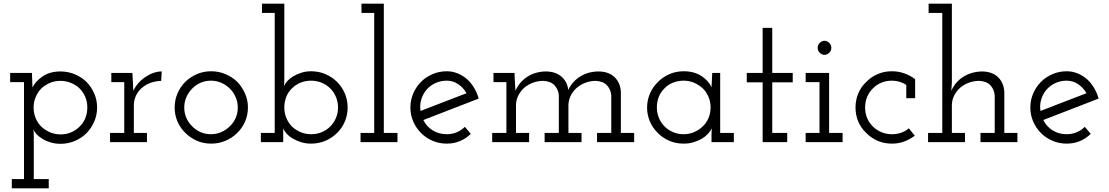

<svg xmlns="http://www.w3.org/2000/svg" viewBox="-20 -770 6009 1040"><path d="M44 250H244V200H163V-38Q163 -45 162.5 -53Q162 -61 161 -69Q167 -55 178.5 -42.5Q190 -30 210 -18Q229 -6 254 1.5Q279 9 308 9Q349 9 385.5 -6.5Q422 -22 449 -49Q475 -76 490.5 -111.5Q506 -147 506 -188Q506 -228 490.5 -263.5Q475 -299 449 -326Q422 -352 385.5 -367.5Q349 -383 308 -383Q250 -383 210.5 -356Q171 -329 156 -296Q156 -315 154.5 -335Q153 -355 153 -375H35V-325H110V200H44ZM308 -332Q337 -332 363 -321.5Q389 -311 408 -294Q429 -274 441 -247Q453 -220 453 -188Q453 -156 441.5 -128.5Q430 -101 409 -82Q389 -63 363.5 -52.5Q338 -42 308 -42Q278 -42 252 -53Q226 -64 206 -82Q185 -102 173.5 -129Q162 -156 162 -188Q162 -217 173 -243.5Q184 -270 203 -290Q223 -309 249.5 -320.5Q276 -332 308 -332Z M776 0V-50H705V-199Q705 -230 718.5 -256Q732 -282 755 -299Q774 -314 799 -322.5Q824 -331 853 -332L856 -383Q835 -383 813.5 -376Q792 -369 771 -355Q750 -342 732 -322.5Q714 -303 702 -278Q701 -297 701 -300Q701 -303 700 -323L697 -375H583V-325H653V-50H576V0Z M1265 -50Q1292 -76 1307.5 -111.5Q1323 -147 1323 -188Q1323 -228 1307 -264Q1291 -300 1265 -327Q1238 -353 1201.5 -368.5Q1165 -384 1124 -384Q1082 -384 1046.5 -368.5Q1011 -353 984 -327Q957 -300 941.5 -264Q926 -228 926 -188Q926 -147 941.5 -111.5Q957 -76 984 -50Q1011 -23 1046.5 -7.5Q1082 8 1124 8Q1165 8 1201.5 -7.5Q1238 -23 1265 -50ZM1021 -86Q1001 -105 989.5 -131Q978 -157 978 -188Q978 -217 989.5 -243.5Q1001 -270 1021 -290Q1040 -310 1066 -321.5Q1092 -333 1123 -333Q1152 -333 1178.5 -321.5Q1205 -310 1225 -290Q1245 -270 1256.5 -243.5Q1268 -217 1268 -188Q1268 -157 1256.5 -131Q1245 -105 1225 -86Q1205 -66 1178.5 -54.5Q1152 -43 1123 -43Q1092 -43 1066 -54.5Q1040 -66 1021 -86Z M1393 0H1514V-35Q1514 -46 1514 -55Q1514 -64 1514 -75Q1519 -61 1532 -46.5Q1545 -32 1565 -20Q1585 -8 1610.5 0Q1636 8 1665 8Q1707 8 1743 -7.5Q1779 -23 1806 -50Q1833 -76 1848 -112Q1863 -148 1863 -188Q1863 -228 1848 -263.5Q1833 -299 1806 -326Q1779 -353 1743 -368.5Q1707 -384 1665 -384Q1637 -384 1612 -376Q1587 -368 1567 -356Q1547 -343 1535 -329.5Q1523 -316 1518 -302Q1519 -315 1519.5 -323Q1520 -331 1520 -344V-750H1399V-700H1468V-50H1393ZM1665 -333Q1695 -333 1721 -322.5Q1747 -312 1767 -293Q1787 -274 1799 -246.5Q1811 -219 1811 -188Q1811 -157 1799.5 -130.5Q1788 -104 1769 -85Q1749 -65 1722.5 -54Q1696 -43 1665 -43Q1635 -43 1609 -54Q1583 -65 1563 -83Q1543 -103 1531.5 -130Q1520 -157 1520 -188Q1520 -217 1530 -243.5Q1540 -270 1559 -289Q1579 -310 1606 -321.5Q1633 -333 1665 -333Z M2133 0V-50H2059V-750H1938V-700H2007V-50H1933V0Z M2400 -333Q2434 -333 2462 -314Q2490 -295 2507 -265Q2444 -241 2382 -217Q2320 -193 2258 -169Q2253 -199 2261 -228Q2269 -257 2287 -280Q2306 -304 2335.5 -318.5Q2365 -333 2400 -333ZM2530 -45 2498 -83Q2479 -64 2454 -53.5Q2429 -43 2400 -43Q2357 -43 2323.5 -64Q2290 -85 2273 -120Q2348 -149 2423 -178Q2498 -207 2573 -236Q2564 -268 2547.5 -295Q2531 -322 2510 -341Q2487 -361 2459 -372.5Q2431 -384 2400 -384Q2359 -384 2323 -368.5Q2287 -353 2261 -327Q2234 -300 2218.5 -264Q2203 -228 2203 -188Q2203 -147 2218.5 -111.5Q2234 -76 2261 -49Q2287 -23 2323 -7.5Q2359 8 2400 8Q2439 8 2472 -6Q2505 -20 2530 -45Z M2846 0V-50H2775V-199Q2775 -228 2787.5 -252.5Q2800 -277 2820 -295Q2840 -312 2867 -322Q2894 -332 2923 -332Q2964 -330 2984.5 -307Q3005 -284 3007 -253V-50H2930V0H3130V-50H3059V-202Q3060 -230 3072.5 -254Q3085 -278 3105 -295Q3125 -312 3151.5 -322Q3178 -332 3207 -332Q3248 -330 3268.5 -307Q3289 -284 3291 -253V-50H3214V0H3415V-50H3343V-271Q3341 -321 3309 -352Q3277 -383 3220 -383Q3165 -382 3122.5 -355.5Q3080 -329 3058 -283Q3053 -328 3020.5 -355.5Q2988 -383 2936 -383Q2879 -382 2836 -354Q2793 -326 2772 -278Q2771 -297 2770 -312Q2769 -327 2768 -346L2767 -375H2653V-325H2723V-50H2646V0Z M3955 0V-50H3881V-375H3838Q3837 -355 3836 -335.5Q3835 -316 3834 -297Q3820 -331 3780.5 -357.5Q3741 -384 3683 -384Q3641 -384 3605 -368Q3569 -352 3543 -325Q3516 -299 3500.5 -263Q3485 -227 3485 -187Q3485 -147 3500.5 -111.5Q3516 -76 3543 -50Q3569 -23 3605 -7.5Q3641 8 3683 8Q3713 8 3738.5 0Q3764 -8 3784 -20Q3803 -32 3816 -46.5Q3829 -61 3835 -75Q3835 -64 3834.5 -55Q3834 -46 3834 -35V0ZM3683 -333Q3713 -333 3739 -322Q3765 -311 3786 -292Q3806 -273 3817.5 -246Q3829 -219 3829 -188Q3829 -157 3817.5 -130Q3806 -103 3785 -84Q3765 -65 3739 -54Q3713 -43 3683 -43Q3654 -43 3629 -53Q3604 -63 3585 -80Q3563 -100 3550.5 -128Q3538 -156 3538 -188Q3538 -218 3548 -244Q3558 -270 3577 -289Q3596 -310 3623.5 -321.5Q3651 -333 3683 -333Z M4244 0V-50H4163V-324H4274V-375H4163V-619H4111V-375H4025V-324H4111V0Z M4544 0V-50H4471V-375H4344V-325H4419V-50H4344V0ZM4483 -511Q4483 -527 4471.5 -538Q4460 -549 4446 -549Q4432 -549 4420.5 -538Q4409 -527 4409 -511Q4409 -495 4420.5 -484Q4432 -473 4446 -473Q4460 -473 4471.5 -484Q4483 -495 4483 -511Z M4935 -35 4903 -75Q4884 -59 4861 -51Q4838 -43 4811 -43Q4781 -43 4754.5 -54Q4728 -65 4709 -84Q4688 -104 4677 -130.5Q4666 -157 4666 -188Q4666 -219 4677.5 -246Q4689 -273 4710 -293Q4729 -312 4755 -322.5Q4781 -333 4811 -333Q4833 -333 4853 -327Q4873 -321 4889 -310V-238H4937V-341Q4911 -361 4879 -372.5Q4847 -384 4811 -384Q4769 -384 4733.5 -368.5Q4698 -353 4672 -326Q4644 -300 4629 -264Q4614 -228 4614 -188Q4614 -147 4629 -111.5Q4644 -76 4672 -50Q4698 -23 4733.5 -7.5Q4769 8 4811 8Q4847 8 4878 -3.5Q4909 -15 4935 -35Z M5207 0V-50H5136V-199Q5136 -228 5148.5 -252.5Q5161 -277 5181 -295Q5201 -312 5228 -322Q5255 -332 5284 -332Q5325 -330 5345.5 -307Q5366 -284 5368 -253V-50H5291V0H5491V-50H5420V-271Q5418 -321 5386 -352Q5354 -383 5297 -383Q5240 -381 5197 -353.5Q5154 -326 5133 -278L5136 -323V-750H5010V-700H5084V-50H5007V0Z M5758 -333Q5792 -333 5820 -314Q5848 -295 5865 -265Q5802 -241 5740 -217Q5678 -193 5616 -169Q5611 -199 5619 -228Q5627 -257 5645 -280Q5664 -304 5693.5 -318.5Q5723 -333 5758 -333ZM5888 -45 5856 -83Q5837 -64 5812 -53.5Q5787 -43 5758 -43Q5715 -43 5681.5 -64Q5648 -85 5631 -120Q5706 -149 5781 -178Q5856 -207 5931 -236Q5922 -268 5905.5 -295Q5889 -322 5868 -341Q5845 -361 5817 -372.5Q5789 -384 5758 -384Q5717 -384 5681 -368.5Q5645 -353 5619 -327Q5592 -300 5576.5 -264Q5561 -228 5561 -188Q5561 -147 5576.5 -111.5Q5592 -76 5619 -49Q5645 -23 5681 -7.5Q5717 8 5758 8Q5797 8 5830 -6Q5863 -20 5888 -45Z"/></svg>

Font: Josefin Slab Medium
Style: Regular
Weight: 500
Designer: Santiago Orozco
Foundry: Typemade
Version: Version 2.000